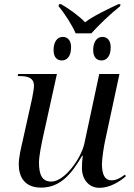

<svg xmlns="http://www.w3.org/2000/svg" viewBox="-20 -891 641 921"><path d="M343 -731H418C453 -770 509 -824 556 -861L558 -871H548C506 -852 423 -812 388 -784C363 -812 307 -852 273 -871H263L261 -861C292 -824 326 -770 343 -731ZM277 -601C298 -601 321 -617 321 -664C321 -698 304 -714 281 -714C254 -714 237 -689 237 -651C237 -617 253 -601 277 -601ZM467 -601C488 -601 511 -617 511 -664C511 -698 494 -714 471 -714C444 -714 427 -689 427 -651C427 -617 443 -601 467 -601ZM457 10C507 10 555 -20 584 -46L579 -53C553 -34 536 -26 514 -26C484 -26 469 -52 469 -104C469 -131 479 -193 484 -215L553 -536H456L385 -204C370 -132 290 -20 226 -20C180 -20 167 -56 167 -112C167 -141 179 -201 187 -237L253 -536H67L65 -526H73C111 -526 143 -519 143 -479C143 -468 138 -438 134 -419L88 -212C80 -178 70 -135 70 -102C70 -43 98 9 177 9C269 9 323 -56 374 -144H377C374 -122 373 -100 373 -85C373 -33 404 10 457 10Z"/></svg>

Font: Noto Serif Display
Style: Italic
Weight: 400
Italic angle: -12°
Designer: Monotype Design Team
Foundry: Monotype Imaging Inc.
Version: Version 2.009